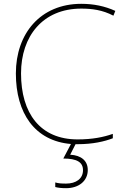

<svg xmlns="http://www.w3.org/2000/svg" viewBox="-20 -744 654 1004"><path d="M439 145C439 97 405 68 347 65L375 10C379 10 382 10 386 10C465 10 526 -4 570 -21V-44C522 -27 463 -15 386 -15C189 -15 90 -153 90 -360C90 -555 204 -699 405 -699C460 -699 516 -692 573 -662L583 -687C528 -712 470 -724 405 -724C191 -724 63 -568 63 -360C63 -152 162 -7 351 9L311 85C382 85 414 104 414 146C414 191 377 216 326 216C301 216 286 215 269 210V234C284 238 301 240 326 240C391 240 439 203 439 145Z"/></svg>

Font: Noto Sans Gujarati UI Thin
Style: Regular
Weight: 100
Designer: Jelle Bosma - Monotype Design Team, Universal Thirst
Foundry: Monotype Imaging Inc.
Version: Version 2.106